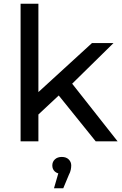

<svg xmlns="http://www.w3.org/2000/svg" viewBox="-20 -762 655 1035"><path d="M169 -128 171 -251 476 -530H592L358 -300L306 -256ZM91 0V-742H187V0ZM496 0 288 -258 350 -335 614 0ZM271 253 304 139 313 175Q289 175 275.5 162.5Q262 150 262 130Q262 110 276 97Q290 84 313 84Q337 84 350.5 97.5Q364 111 364 130Q364 140 361.5 153Q359 166 351 181L321 253Z"/></svg>

Font: Montserrat Thin Medium
Style: Regular
Weight: 500
Version: Version 9.000